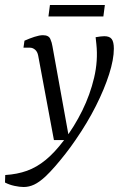

<svg xmlns="http://www.w3.org/2000/svg" viewBox="-75 -561 499 769"><path d="M20 188Q4 188 -17 183.5Q-38 179 -55 170L-54 140Q-6 137 33 123Q72 109 108 79.5Q144 50 181 1Q223 -54 254.5 -118Q286 -182 302 -250Q318 -318 311 -384L308 -412Q319 -414 328 -415Q337 -416 343 -416Q364 -416 372.5 -404.5Q381 -393 381 -366Q381 -323 362 -263.5Q343 -204 309 -136.5Q275 -69 228 -1Q209 27 187.5 54.5Q166 82 145.5 105.5Q125 129 107 146Q82 169 61.5 178.5Q41 188 20 188ZM141 0 78 -338Q75 -354 65.5 -362Q56 -370 45 -370H19L23 -398Q43 -407 63 -413.5Q83 -420 97 -420Q120 -420 126.5 -405Q133 -390 135 -376L203 0ZM125 -541H345L339 -495H119Z"/></svg>

Font: Yrsa Light
Style: Italic
Weight: 300
Italic angle: -7.10001°
Designer: Anna Giedrys (Yrsa+Rasa design), David Brezina (Yrsa art-direction, Rasa art-direction, design)
Foundry: Rosetta Type Foundry
Version: Version 2.004